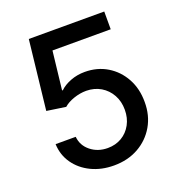

<svg xmlns="http://www.w3.org/2000/svg" viewBox="-133 -836 886 956"><g transform="rotate(-20 310.0 -358.5)"><path d="M310 9.9Q243.3 9.9 190.2 -15.8Q137.1 -41.5 105.5 -86.6Q73.9 -131.7 71.7 -189.6H178.3Q182.5 -142.8 220 -112.6Q257.5 -82.4 310 -82.4Q351.9 -82.4 384.4 -101.7Q416.9 -121.1 435.5 -155.2Q454.2 -189.3 454.2 -233Q454.2 -277.3 435 -312Q415.8 -346.6 382.3 -366.7Q348.7 -386.7 305.4 -387.1Q272.4 -387.1 239 -375.7Q205.6 -364.3 185 -345.9L84.5 -360.8L125.4 -727.3H525.2V-633.2H216.6L193.5 -429.7H197.8Q219.1 -450.6 254.4 -464.3Q289.8 -478 330.3 -478Q396.7 -478 448.7 -446.6Q500.7 -415.1 530.7 -360.3Q560.7 -305.4 560.4 -235.1Q560.7 -164.4 528.6 -109Q496.4 -53.6 439.8 -21.8Q383.2 9.9 310 9.9Z"/></g></svg>

Font: Inter Zeller Medium
Style: Regular
Weight: 500
Designer: Rasmus Andersson; Joe Bland
Foundry: zeller
Version: Version 3.015;git-dec3a8cb1